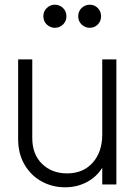

<svg xmlns="http://www.w3.org/2000/svg" viewBox="-20 -783 581 815"><path d="M57 -192V-531H117V-197Q117 -128 158.5 -87.5Q200 -47 265 -47Q333 -47 373.5 -92.5Q414 -138 414 -212V-531H474V0H414V-71Q390 -32 348.5 -10Q307 12 256 12Q202 12 156.5 -13Q111 -38 84 -84.5Q57 -131 57 -192ZM164 -714Q164 -735 178.5 -749Q193 -763 213 -763Q233 -763 247.5 -749Q262 -735 262 -714Q262 -693 247.5 -679Q233 -665 213 -665Q193 -665 178.5 -679Q164 -693 164 -714ZM361 -763Q381 -763 395 -749Q409 -735 409 -714Q409 -693 395 -679Q381 -665 361 -665Q341 -665 326.5 -679Q312 -693 312 -714Q312 -735 326.5 -749Q341 -763 361 -763Z"/></svg>

Font: BLUETTI 2.0 Extralight
Style: Roman
Weight: 200
Designer: Stijn de Vries
Foundry: tokotype
Version: Version 2.005;October 31, 2023;FontCreator 14.0.0.2814 64-bi